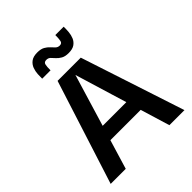

<svg xmlns="http://www.w3.org/2000/svg" viewBox="-207 -859 979 979"><g transform="rotate(-45 283.0 -369.5)"><path d="M18.7 0 198.7 -563H366L550.7 0H442L284.3 -520L127.3 0ZM140.3 -158.7 140.7 -238.3H425.7L426.7 -158.7ZM151 -626.3Q150.7 -640 151.7 -658.7Q152.7 -677.3 159.3 -695.7Q166 -714 182 -726.3Q198 -738.7 227.7 -738.7Q253.3 -738.7 268.5 -730Q283.7 -721.3 293.2 -710.5Q302.7 -699.7 311.8 -691Q321 -682.3 334 -682.3Q350 -682.3 352.8 -696.7Q355.7 -711 355.7 -736.3H416Q416.3 -718.3 414.7 -698.7Q413 -679 405.7 -661.8Q398.3 -644.7 382.7 -633.8Q367 -623 339.3 -623Q314 -623 299 -631.7Q284 -640.3 274.3 -651.2Q264.7 -662 256.2 -670.7Q247.7 -679.3 233.7 -679.3Q217.3 -679.3 214.2 -665.7Q211 -652 211.3 -626.3Z"/></g></svg>

Font: Darker Grotesque Light
Style: Regular
Weight: 300
Designer: Gabriel Lam
Foundry: TypeRant
Version: Version 1.000;gftools[0.9.28]